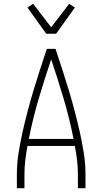

<svg xmlns="http://www.w3.org/2000/svg" viewBox="-20 -993 540 1013"><path d="M69 0V-74Q69 -130 78 -186.5Q87 -243 99.5 -298.5Q112 -354 126.5 -409Q141 -464 157.5 -518.5Q174 -573 191.5 -627Q209 -681 227 -735H273Q291 -681 308.5 -627Q326 -573 342.5 -518.5Q359 -464 373.5 -409Q388 -354 400.5 -298.5Q413 -243 422 -186.5Q431 -130 431 -74V0H391V-74Q391 -111 386.5 -148.5Q382 -186 375 -223H125Q118 -186 113.5 -148.5Q109 -111 109 -74V0ZM368 -260Q347 -367 316 -471.5Q285 -576 250 -680Q215 -576 184 -471.5Q153 -367 132 -260ZM224 -815 125 -953 155 -973 250 -849 345 -973 375 -953 276 -815Z"/></svg>

Font: Iosevka Term Curly Extralight
Style: Regular
Weight: 200
Designer: Belleve Invis
Foundry: Belleve Invis
Version: Version 32.3.0